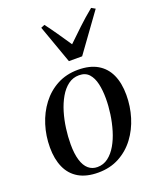

<svg xmlns="http://www.w3.org/2000/svg" viewBox="-149 -894 819 995"><g transform="rotate(-20 260.0 -396.5)"><path d="M301 -526Q365.5 -526 408 -501.2Q450.5 -476.5 471.8 -430Q493 -383.5 493 -318Q493 -255.5 475 -196.5Q457 -137.5 422 -90.8Q387 -44 336 -16.5Q285 11 219.5 11Q155 11 112.2 -14Q69.5 -39 48.5 -85.8Q27.5 -132.5 27.5 -196.5Q27.5 -260.5 46 -319.5Q64.5 -378.5 100 -425.2Q135.5 -472 186.2 -499Q237 -526 301 -526ZM296.5 -497.5Q263 -497.5 236.5 -477.8Q210 -458 190.5 -424.2Q171 -390.5 158.5 -348.8Q146 -307 140 -262.2Q134 -217.5 134 -175.5Q134 -123 144.8 -87.8Q155.5 -52.5 176 -35Q196.5 -17.5 225 -17.5Q258.5 -17.5 284.8 -37.5Q311 -57.5 330.2 -90.8Q349.5 -124 362 -165.8Q374.5 -207.5 380.8 -251.8Q387 -296 387 -337Q387 -382 378.8 -418.2Q370.5 -454.5 351 -476Q331.5 -497.5 296.5 -497.5ZM273 -584 197.5 -795.5 218 -804Q241.5 -773 266.5 -736.8Q291.5 -700.5 318.5 -660.5Q354.5 -695 392 -730.8Q429.5 -766.5 475.5 -804L496.5 -792L346 -584Z"/></g></svg>

Font: Merriweather 120pt
Style: Italic
Weight: 400
Italic angle: -7.8°
Version: Version 2.101